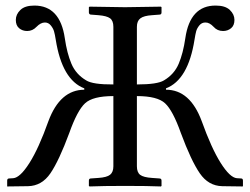

<svg xmlns="http://www.w3.org/2000/svg" viewBox="-20 -671 903 693"><path d="M5.9 0V-19Q5.9 -26.9 13.2 -26.9L27.8 -27.8Q52.7 -29.8 86.4 -83Q120.1 -136.2 154.8 -233.9Q196.8 -346.7 284.2 -347.2V-352.1Q204.1 -382.8 181.2 -527.8Q178.2 -546.9 175 -557.9Q171.9 -568.8 163.3 -579.3Q154.8 -589.8 142.1 -589.8Q127 -589.8 111.8 -574.2Q97.7 -559.1 78.1 -559.1Q61 -559.1 49.1 -569.1Q37.1 -579.1 37.1 -599.1Q37.1 -619.1 53.5 -635Q69.8 -650.9 104 -650.9Q196.8 -650.9 213.9 -533.2Q221.7 -479 237.8 -440.9Q253.9 -402.8 291 -380.9Q314.9 -365.7 389.2 -366.2V-574.2Q389.2 -596.2 377.2 -605Q365.2 -613.8 335 -616.2L309.1 -618.2Q301.3 -618.2 300.8 -626V-645L303.2 -647Q403.3 -645 431.2 -645Q463.4 -645 561 -647L563 -645V-626Q563 -618.2 555.2 -618.2L528.8 -616.2Q499 -614.3 486.6 -604.7Q474.1 -595.2 474.1 -574.2V-366.2Q548.3 -366.2 571.8 -380.9Q608.9 -402.8 625 -440.9Q641.1 -479 648.9 -533.2Q666 -651.4 758.8 -650.9Q793 -650.9 809.6 -635Q826.2 -619.1 826.2 -599.1Q826.2 -579.1 814 -569.1Q801.8 -559.1 785.2 -559.1Q764.2 -559.1 751 -574.2Q735.8 -590.3 721.2 -589.8Q708 -589.8 699.5 -579.3Q690.9 -568.8 688 -557.9Q685.1 -546.9 682.1 -527.8Q659.2 -382.8 579.1 -352.1V-347.2Q666 -347.2 708 -233.9Q743.2 -135.7 776.6 -82.8Q810.1 -29.8 835 -27.8L850.1 -26.9Q856.9 -26.9 856.9 -19V0L856 2L782.2 1Q732.4 0 701.2 -45.4Q669.9 -90.8 632.8 -190.9Q604 -272 575.9 -298.1Q547.9 -324.2 474.1 -324.2V-70.8Q474.1 -48.8 486.1 -39.8Q498 -30.8 528.8 -28.8L555.2 -26.9Q563 -26.9 563 -19V0L561 2Q513.2 0 432.1 0Q352.1 0 303.2 2L300.8 0V-19Q300.8 -26.9 308.1 -26.9L335 -28.8Q365.7 -30.8 377.4 -40.3Q389.2 -49.8 389.2 -70.8V-324.2Q314.9 -324.2 286.9 -298.1Q258.8 -272 230 -190.9Q192.9 -90.8 161.9 -45.4Q130.9 0 81.1 1L5.9 2Z"/></svg>

Font: Linux Libertine Display
Style: Regular
Weight: 400
Designer: Philipp H. Poll
Foundry: Philipp H. Poll
Version: Version 5.0.9